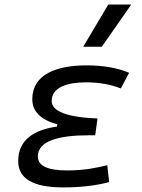

<svg xmlns="http://www.w3.org/2000/svg" viewBox="-20 -815 626 845"><path d="M258.3 9.8C338.4 9.8 406.7 1 460.4 -13.7L452.1 -87.9C408.2 -77.6 356 -64.9 275.4 -64.9C189 -64.9 146.5 -85.4 146.5 -126.5C146.5 -194.3 236.3 -219.7 373 -219.7H398.9L409.2 -293.5C274.9 -298.8 207.5 -325.2 207.5 -370.6C207.5 -432.1 278.8 -452.6 358.4 -452.6C415.5 -452.6 465.8 -443.8 511.7 -425.8L548.3 -494.6C496.1 -516.6 433.6 -527.3 360.8 -527.3C230 -527.3 122.1 -488.3 122.1 -378.4C122.1 -324.7 158.7 -288.1 232.4 -267.6L230.5 -257.8C130.9 -244.1 60.1 -200.2 60.1 -106.4C60.1 -28.3 126 9.8 258.3 9.8ZM346.2 -609.4H428.2L557.6 -794.9H456.5Z"/></svg>

Font: Cascadia Mono NF SemiLight
Style: Italic
Weight: 350
Italic angle: -10°
Monospace: yes
Designer: Aaron Bell
Foundry: Saja Typeworks
Version: Version 2404.023